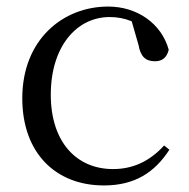

<svg xmlns="http://www.w3.org/2000/svg" viewBox="-20 -551 578 586"><path d="M297 15C392 15 452 -25 497 -94L481 -107C436 -58 385 -35 325 -35C213 -35 135 -118 135 -262C135 -408 213 -499 315 -499C338 -499 360 -495 382 -486L403 -413C409 -378 425 -364 453 -364C475 -364 489 -375 495 -399C473 -479 399 -531 310 -531C172 -531 48 -430 48 -251C48 -84 150 15 297 15Z"/></svg>

Font: Harano Aji Mincho K1
Style: Regular
Weight: 400
Foundry: Masamichi Hosoda
Version: HaranoAjiMinchoK1-Regular version 20230610;ttx 4.39.4